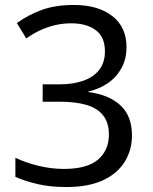

<svg xmlns="http://www.w3.org/2000/svg" viewBox="-20 -744 616 774"><path d="M490 -554Q490 -506 469.5 -469Q449 -432 414.5 -408.5Q380 -385 336 -375V-373Q420 -362 466 -319Q512 -276 512 -198Q512 -139 482.5 -91.5Q453 -44 394.5 -17Q336 10 247 10Q184 10 133.5 -1.5Q83 -13 42 -31V-108Q84 -88 135.5 -75.5Q187 -63 237 -63Q331 -63 375 -100.5Q419 -138 419 -202Q419 -249 396 -278.5Q373 -308 329 -321Q285 -334 220 -334H152V-404H221Q274 -404 315.5 -418.5Q357 -433 380 -462.5Q403 -492 403 -537Q403 -595 366 -622.5Q329 -650 267 -650Q232 -650 199.5 -642Q167 -634 139 -620.5Q111 -607 86 -589L48 -651Q92 -683 147 -703.5Q202 -724 278 -724Q375 -724 432.5 -679.5Q490 -635 490 -554Z"/></svg>

Font: Noto Sans Hebrew Thin
Style: Regular
Weight: 400
Version: Version 3.001